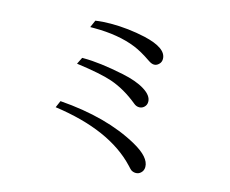

<svg xmlns="http://www.w3.org/2000/svg" viewBox="-100 -871 1201 1001"><g transform="rotate(15 500.0 -370.0)"><path d="M298.8 -723.1Q336.9 -729 381.3 -729Q476.1 -729 567.9 -708.5Q690.9 -680.2 690.9 -621.1Q690.9 -603.5 678.7 -592.3Q667.5 -581.1 653.3 -581.1Q640.1 -581.1 623 -592.8Q569.8 -629.4 528.8 -646Q434.6 -684.1 302.7 -684.1Q293.5 -684.1 281.7 -684.1ZM282.7 -518.1Q288.6 -518.1 291 -518.1Q377.9 -518.1 507.8 -491.2Q585.4 -475.1 628.9 -447.8Q674.8 -419.4 674.8 -385.7Q674.8 -367.7 661.6 -356Q650.4 -346.2 636.2 -346.2Q620.1 -346.2 606.9 -357.4Q534.2 -417 458.5 -442.9Q397.5 -463.9 264.6 -481.9ZM231.9 -271Q486.8 -252 656.7 -157.2Q748 -106.4 748 -53.7Q748 -33.7 734.4 -21.5Q723.1 -10.7 707.5 -10.7Q693.4 -10.7 681.6 -18.6Q677.7 -21.5 662.1 -38.6Q518.1 -191.9 215.8 -233.9Z"/></g></svg>

Font: BIZ UDMincho
Style: Regular
Weight: 400
Monospace: yes
Designer: TypeBank Co., Ltd.
Foundry: Morisawa Inc.
Version: Version 1.06